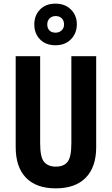

<svg xmlns="http://www.w3.org/2000/svg" viewBox="-20 -1022 611 1052"><path d="M507 -215Q507 -107 450 -48.5Q393 10 285 10Q179 10 122.5 -48Q66 -106 66 -216V-714H200V-236Q200 -160 222 -134.5Q244 -109 286 -109Q330 -109 350.5 -135.5Q371 -162 371 -237V-714H507ZM284 -774Q231 -774 199.5 -806Q168 -838 168 -888Q168 -938 199.5 -970Q231 -1002 284 -1002Q336 -1002 368.5 -970Q401 -938 401 -889Q401 -840 369 -807Q337 -774 284 -774ZM285 -843Q304 -843 317.5 -855.5Q331 -868 331 -888Q331 -909 318.5 -921.5Q306 -934 285 -934Q265 -934 252 -921.5Q239 -909 239 -888Q239 -868 250.5 -855.5Q262 -843 285 -843Z"/></svg>

Font: Noto Sans Sinhala ExtraCondensed
Style: Bold
Weight: 700
Width: 2
Designer: Jelle Bosma - Monotype Design Team
Foundry: Monotype Imaging Inc.
Version: Version 2.006; ttfautohint (v1.8.4.7-5d5b)